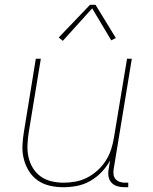

<svg xmlns="http://www.w3.org/2000/svg" viewBox="-20 -776 640 804"><path d="M245 8Q216 8 188 1.5Q160 -5 138 -20.5Q116 -36 101.5 -59Q87 -82 80 -109Q73 -136 74 -165Q75 -194 80 -223L130 -530H151L100 -220Q96 -194 95 -168Q94 -142 99.5 -117.5Q105 -93 118 -72Q131 -51 150.5 -37Q170 -23 195 -17Q220 -11 246 -11Q271 -11 296 -15.5Q321 -20 344.5 -32Q368 -44 388 -62Q408 -80 422.5 -102.5Q437 -125 445 -149.5Q453 -174 457 -199L512 -530H532L456 -68Q454 -56 455.5 -45Q457 -34 464 -26Q471 -18 481.5 -14.5Q492 -11 503 -11H517V8H500Q485 8 470.5 3.5Q456 -1 446.5 -11.5Q437 -22 434.5 -37Q432 -52 435 -68L441 -104Q426 -77 405 -55Q384 -33 357.5 -18Q331 -3 302 2.5Q273 8 245 8ZM243 -605 226 -619 357 -756H380L465 -617L446 -607L366 -741Z"/></svg>

Font: Iosevka Curly Thin Extended
Style: Italic
Weight: 100
Width: 7
Italic angle: -9°
Monospace: yes
Designer: Belleve Invis
Foundry: Belleve Invis
Version: Version 11.1.0; ttfautohint (v1.8.3)